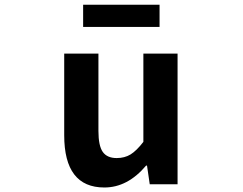

<svg xmlns="http://www.w3.org/2000/svg" viewBox="-20 -789 1040 822"><path d="M426.8 13.7Q254.9 13.7 254.9 -210V-559.6H401.4V-228.5Q401.4 -165 419.9 -138.7Q438.5 -112.3 479.5 -112.3Q513.7 -112.3 539.1 -127.9Q564.5 -143.6 593.8 -181.6V-559.6H740.2V0H621.1L609.4 -80.1H605.5Q526.4 13.7 426.8 13.7ZM335.9 -673.8V-768.6H663.1V-673.8Z"/></svg>

Font: Gen Shin Gothic Monospace Bold
Style: Bold
Weight: 700
Designer: [Source Han Sans]
Ryoko NISHIZUKA  (kana & ideographs); Paul D. Hunt (Latin, Greek & Cyrillic); Wenlong ZHANG  (bopomofo
Version: Version 1.002.20150607